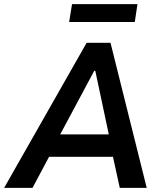

<svg xmlns="http://www.w3.org/2000/svg" viewBox="-43 -913 791 933"><path d="M-23 0 378 -705H494L670 0H539L495 -201L541 -151H157L222 -201L115 0ZM415 -569 233 -229 216 -260H517L492 -230L420 -569ZM293 -806 307 -893H625L612 -806Z"/></svg>

Font: Nunito Sans 7pt SemiCondensed
Style: Bold Italic
Weight: 700
Width: 4
Italic angle: -9°
Designer: Vernon Adams
Foundry: Vernon Adams
Version: Version 3.101;gftools[0.9.27]